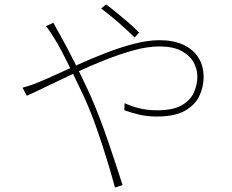

<svg xmlns="http://www.w3.org/2000/svg" viewBox="-20 -801 1040 860"><path d="M583 -633Q562 -654 536 -677.5Q510 -701 483 -723.5Q456 -746 433 -763L455 -781Q471 -770 498 -748Q525 -726 554 -701Q583 -676 603 -655ZM219 -699Q223 -692 228 -682.5Q233 -673 239 -662.5Q245 -652 250 -643Q277 -595 313 -523.5Q349 -452 383 -378Q406 -326 427 -271Q448 -216 466 -163Q484 -110 500 -61.5Q516 -13 529 28L495 39Q480 -17 459.5 -84Q439 -151 414 -223Q389 -295 357 -366Q330 -424 304.5 -476Q279 -528 258.5 -567.5Q238 -607 224 -628Q217 -640 206 -656.5Q195 -673 186 -684ZM81 -408Q95 -412 113.5 -418Q132 -424 146 -430Q174 -441 222.5 -463Q271 -485 330.5 -512Q390 -539 454.5 -564Q519 -589 581 -605Q643 -621 694 -621Q756 -621 800 -601Q844 -581 868 -544Q892 -507 892 -456Q892 -411 872.5 -370.5Q853 -330 807.5 -304.5Q762 -279 682 -279Q639 -279 602 -288Q565 -297 537 -307L538 -339Q563 -327 600 -317Q637 -307 684 -307Q756 -307 795 -330Q834 -353 849 -388Q864 -423 864 -458Q864 -492 846.5 -523Q829 -554 791.5 -573.5Q754 -593 693 -593Q641 -593 578 -575.5Q515 -558 447 -531Q379 -504 314 -473.5Q249 -443 193.5 -416Q138 -389 100 -372Z"/></svg>

Font: Noto Sans HK Thin
Style: Regular
Weight: 100
Designer: Ryoko NISHIZUKA 西塚涼子 (kana, bopomofo & ideographs); Paul D. Hunt (Latin, Greek & Cyrillic); Sandoll Communications 산돌커뮤니
Foundry: Adobe
Version: Version 2.004-H2;hotconv 1.0.118;makeotfexe 2.5.65603